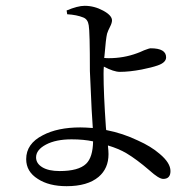

<svg xmlns="http://www.w3.org/2000/svg" viewBox="-20 -584 666 660"><path d="M209 56Q148 56 110 31Q70 6 70 -37Q70 -90 127 -119Q178 -146 256 -146Q271 -146 299 -144Q298 -163 295 -208Q290 -307 289 -340Q289 -476 285 -497Q282 -518 266 -524Q244 -533 211 -535L209 -548Q247 -564 271 -564Q304 -564 334.5 -547.5Q365 -531 365 -514Q365 -505 358 -491.5Q351 -478 348 -468Q344 -452 339 -391Q338 -387 338 -385Q344 -384 354 -384Q405 -384 451 -401Q460 -404 475 -411Q493 -418 498 -418Q551 -418 551 -387Q551 -369 522 -359Q502 -352 467 -345Q425 -337 392 -337Q371 -337 337 -355Q336 -346 336 -330Q336 -263 344 -147L345 -137Q402 -126 454 -101Q499 -81 529 -55Q566 -24 566 4Q566 31 541 31Q526 31 493 1Q450 -36 415 -57Q388 -73 351 -84V-83Q353 -65 353 -54Q353 -5 319 24Q281 56 209 56ZM185 4Q250 4 276 -21Q299 -43 300 -98Q268 -105 226 -105Q172 -105 138 -87Q104 -69 104 -43Q104 -22 125.5 -9Q147 4 185 4Z"/></svg>

Font: Cactus Classical Serif
Style: Regular
Weight: 400
Designer: Henry Chan (via Glyphwiki)、田海東、宇文滿月
Foundry: Moonlit Owen
Version: Version 1.000